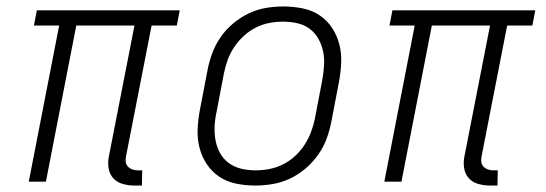

<svg xmlns="http://www.w3.org/2000/svg" viewBox="-20 -562 1690 594"><path d="M395 12Q377 12 359.5 7Q342 2 330.5 -10.5Q319 -23 316 -41.5Q313 -60 317 -79L396 -483H216L122 0H69L163 -483H85L94 -530H536L527 -483H449L370 -79Q368 -70 369 -61.5Q370 -53 375.5 -47Q381 -41 389 -38Q397 -35 405 -35H420L419 12Z M769 12Q739 12 710 6Q681 0 658 -15.5Q635 -31 619.5 -54.5Q604 -78 597 -106Q590 -134 591.5 -164Q593 -194 599 -225L622 -345Q627 -371 636.5 -397Q646 -423 662.5 -447Q679 -471 702 -490Q725 -509 750.5 -521Q776 -533 803 -537.5Q830 -542 857 -542Q887 -542 916.5 -536Q946 -530 969 -514.5Q992 -499 1007.5 -475.5Q1023 -452 1030 -424Q1037 -396 1035.5 -366Q1034 -336 1028 -305L1005 -185Q1000 -159 990.5 -133Q981 -107 964 -83Q947 -59 924.5 -40Q902 -21 876 -9Q850 3 823 7.5Q796 12 769 12ZM771 -35Q792 -35 813 -39Q834 -43 854.5 -53Q875 -63 892 -78.5Q909 -94 921.5 -113Q934 -132 942 -153Q950 -174 954 -194L977 -314Q981 -337 982.5 -359.5Q984 -382 979.5 -403Q975 -424 965 -442Q955 -460 938.5 -472.5Q922 -485 900.5 -490Q879 -495 856 -495Q835 -495 813.5 -491Q792 -487 772 -477Q752 -467 735 -451.5Q718 -436 705 -417Q692 -398 684.5 -377Q677 -356 673 -336L650 -216Q645 -193 644 -170.5Q643 -148 647 -127Q651 -106 661 -88Q671 -70 688 -57.5Q705 -45 726.5 -40Q748 -35 771 -35Z M1495 12Q1477 12 1459.5 7Q1442 2 1430.5 -10.5Q1419 -23 1416 -41.5Q1413 -60 1417 -79L1496 -483H1316L1222 0H1169L1263 -483H1185L1194 -530H1636L1627 -483H1549L1470 -79Q1468 -70 1469 -61.5Q1470 -53 1475.5 -47Q1481 -41 1489 -38Q1497 -35 1505 -35H1520L1519 12Z"/></svg>

Font: Lode Dark
Style: Italic
Weight: 400
Italic angle: -11°
Monospace: yes
Designer: Belleve Invis
Foundry: Belleve Invis
Version: Version 29.2.0; ttfautohint (v1.8.3)